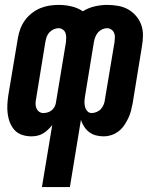

<svg xmlns="http://www.w3.org/2000/svg" viewBox="-20 -548 640 783"><path d="M151 215 193 -38Q185 -28 175.5 -19Q166 -10 155 -3.5Q144 3 132 5.5Q120 8 108 8Q88 8 70 2Q52 -4 40 -17Q28 -30 21 -47Q14 -64 11.5 -83Q9 -102 10 -121Q11 -140 14 -160L53 -393Q56 -412 63 -430.5Q70 -449 81.5 -465Q93 -481 109.5 -494Q126 -507 144 -514.5Q162 -522 181 -525Q200 -528 219 -528Q246 -528 271.5 -522Q297 -516 318 -502Q340 -516 366 -522Q392 -528 417 -528Q440 -528 462 -524Q484 -520 502 -510Q520 -500 534 -484Q548 -468 555.5 -448Q563 -428 563 -405.5Q563 -383 559 -360L521 -127Q518 -111 514 -95.5Q510 -80 503 -65.5Q496 -51 486.5 -37Q477 -23 463.5 -12.5Q450 -2 434 3Q418 8 402 8Q386 8 371 4Q356 0 344 -9Q332 -18 323.5 -31Q315 -44 310 -59L265 215ZM156 -87Q165 -87 174 -89.5Q183 -92 190.5 -98Q198 -104 202.5 -112.5Q207 -121 208 -129L249 -376Q250 -385 250 -395Q250 -405 247 -413.5Q244 -422 236 -427.5Q228 -433 219 -433Q209 -433 199 -428.5Q189 -424 181.5 -416Q174 -408 170.5 -398Q167 -388 165 -377L127 -144Q125 -135 125 -125Q125 -115 128.5 -106.5Q132 -98 139.5 -92.5Q147 -87 156 -87ZM354 -87Q364 -87 374.5 -91.5Q385 -96 392 -104Q399 -112 403 -122Q407 -132 408 -143L447 -376Q448 -385 448.5 -395Q449 -405 445.5 -413.5Q442 -422 434 -427.5Q426 -433 417 -433Q407 -433 397 -428.5Q387 -424 380 -416Q373 -408 369 -398Q365 -388 363 -377L327 -157Q325 -146 324.5 -135Q324 -124 326.5 -113.5Q329 -103 336 -95Q343 -87 354 -87Z"/></svg>

Font: Iosevka XBd Ex Obl
Style: Regular
Weight: 800
Width: 7
Italic angle: -9°
Monospace: yes
Designer: Belleve Invis
Foundry: Belleve Invis
Version: Version 32.5.0; ttfautohint (v1.8.4)